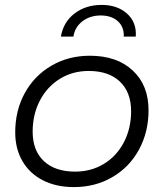

<svg xmlns="http://www.w3.org/2000/svg" viewBox="-20 -757 667 782"><path d="M42 -218Q42 -307 81 -378Q120 -449 189.5 -489.5Q259 -530 346 -530Q456 -530 520.5 -470Q585 -410 585 -308Q585 -219 546 -147.5Q507 -76 437.5 -35.5Q368 5 281 5Q209 5 155 -22.5Q101 -50 71.5 -100.5Q42 -151 42 -218ZM514 -304Q514 -381 468.5 -424.5Q423 -468 341 -468Q276 -468 224 -436Q172 -404 142.5 -347.5Q113 -291 113 -221Q113 -144 158.5 -101Q204 -58 286 -58Q351 -58 403 -89.5Q455 -121 484.5 -177.5Q514 -234 514 -304ZM394 -737Q458 -737 497.5 -701.5Q537 -666 533 -608H484Q486 -647 460 -670.5Q434 -694 390 -694Q347 -694 316 -670.5Q285 -647 279 -608H228Q238 -667 283.5 -702Q329 -737 394 -737Z"/></svg>

Font: Idrija
Style: Italic
Weight: 400
Italic angle: -11.3°
Designer: Julieta Ulanovsky
Foundry: Julieta Ulanovsky
Version: Version 7.200